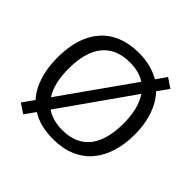

<svg xmlns="http://www.w3.org/2000/svg" viewBox="-189 -937 1158 1158"><g transform="rotate(45 390.5 -357.5)"><path d="M720 -358C720 -475 687 -570 626 -634L677 -705L616 -746L570 -680C521 -708 461 -725 392 -725C168 -725 61 -578 61 -359C61 -243 90 -148 149 -83L97 -9L158 31L206 -37C254 -6 316 10 391 10C606 10 720 -137 720 -358ZM156 -358C156 -538 230 -646 392 -646C445 -646 488 -634 522 -611L203 -160C171 -209 156 -276 156 -358ZM625 -358C625 -178 553 -68 391 -68C335 -68 289 -82 254 -106L574 -560C608 -511 625 -442 625 -358Z"/></g></svg>

Font: Noto Sans Mahajani
Style: Regular
Weight: 400
Designer: Monotype Design Team
Foundry: Monotype Imaging Inc.
Version: Version 2.003